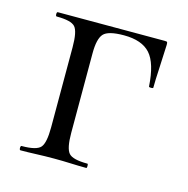

<svg xmlns="http://www.w3.org/2000/svg" viewBox="-68 -452 508 518"><g transform="rotate(15 186.0 -193.0)"><path d="M331.2 -386Q337.4 -386 338.4 -384.5Q339.4 -383 339.4 -377Q338.4 -347 336.4 -311.5Q334.4 -276 334.4 -256Q334.4 -254 328.5 -254Q322.6 -254 322.4 -256Q318.4 -320.2 295.2 -346.1Q272 -372 221.6 -372Q177.6 -372 164.8 -357.8Q152 -343.6 152 -303V-81Q152 -38 163.2 -25Q174.4 -12 215.6 -12Q217.6 -12 217.6 -6Q217.6 0 215.6 0Q196.2 0 172.7 -1Q149.2 -2 125.4 -2Q99.8 -2 75.7 -1Q51.6 0 32 0Q29 0 29 -6Q29 -12 32 -12Q73.4 -12 84.6 -25Q95.8 -38 95.8 -81V-305Q95.8 -349 84.6 -361.5Q73.4 -374 33 -374Q30 -374 30 -380Q30 -386 33 -386Z"/></g></svg>

Font: Cormorant Garamond Light
Style: Regular
Weight: 300
Designer: Christian Thalmann (Catharsis Fonts)
Foundry: Catharsis Fonts
Version: Version 4.001